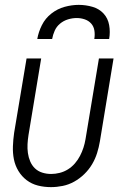

<svg xmlns="http://www.w3.org/2000/svg" viewBox="-20 -760 515 788"><path d="M189 8Q161 8 135.5 1.5Q110 -5 89.5 -20.5Q69 -36 55.5 -58.5Q42 -81 37 -106.5Q32 -132 33 -159.5Q34 -187 38 -215L89 -520H149L97 -206Q94 -187 93 -168.5Q92 -150 94.5 -132Q97 -114 104 -97.5Q111 -81 123.5 -69Q136 -57 153.5 -51.5Q171 -46 190 -46Q207 -46 225 -50.5Q243 -55 259 -65Q275 -75 287.5 -89.5Q300 -104 308.5 -120.5Q317 -137 322.5 -154Q328 -171 331 -189L386 -520H446L390 -180Q386 -156 378.5 -132Q371 -108 358 -86Q345 -64 326 -45.5Q307 -27 284.5 -14.5Q262 -2 237.5 3Q213 8 189 8ZM133 -600Q138 -629 152 -657Q166 -685 191 -704.5Q216 -724 245.5 -732Q275 -740 303 -740Q332 -740 359.5 -732Q387 -724 405 -704.5Q423 -685 428 -657Q433 -629 428 -600H367Q370 -617 367.5 -634Q365 -651 354.5 -663Q344 -675 328 -680.5Q312 -686 295 -686Q277 -686 259 -680.5Q241 -675 226.5 -663Q212 -651 204.5 -634Q197 -617 194 -600Z"/></svg>

Font: Iosevka QP Light
Style: Italic
Weight: 300
Italic angle: -9°
Designer: Belleve Invis
Foundry: Belleve Invis
Version: Version 20.0.0; ttfautohint (v1.8.4)